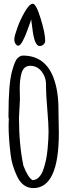

<svg xmlns="http://www.w3.org/2000/svg" viewBox="-20 -963 358 1002"><path d="M24.4 0ZM215.8 -750.5Q215.8 -738.8 206.8 -730.7Q197.8 -722.7 186.5 -722.7Q159.7 -723.1 148.9 -814.9Q144 -856.9 142.6 -862.3Q142.6 -859.4 135 -838.6Q127.4 -817.9 121.8 -802.2Q116.2 -786.6 110.6 -773.9Q105 -761.2 98.9 -749.5Q92.8 -737.8 86.9 -731.2Q81.1 -724.6 74.5 -724.6Q67.9 -724.6 61.3 -733.9Q54.7 -743.2 54.7 -758.5Q54.7 -773.9 70.8 -818.6Q86.9 -863.3 110.6 -903.3Q134.3 -943.4 151.4 -943.4Q168.5 -943.4 192.1 -866.7Q215.8 -790 215.8 -750.5ZM24.9 -305.7 25.9 -343.8Q25.9 -348.6 24.4 -348.6V-366.7Q24.4 -523.9 42.5 -590.3Q57.6 -646.5 71.8 -659.7Q85.9 -672.9 99.6 -672.9Q215.8 -672.9 259.8 -555.7Q285.2 -488.3 285.2 -389.6V-382.3L287.1 -269Q287.1 18.6 153.8 18.6Q98.6 18.6 69.3 -42.5Q41.5 -101.1 35.2 -157.7Q24.9 -243.2 24.9 -305.7ZM84 -442.4 79.1 -350.1Q79.1 -205.1 102.5 -97.2Q127.4 -34.2 149.9 -22.9Q168 -22.9 182.6 -37.6Q197.3 -52.2 205.8 -76.9Q214.4 -101.6 220.2 -128.9Q225.6 -155.8 228.5 -186.5Q233.4 -239.7 233.4 -277.3Q233.4 -314.9 226.8 -392.6Q220.2 -470.2 220.2 -508.3V-525.9Q219.2 -562.5 196.3 -591.1Q173.3 -619.6 137.7 -619.6Q103.5 -619.6 92.3 -581.1Q83 -548.8 83 -501.5Z"/></svg>

Font: Amatic
Style: Bold
Weight: 700
Width: 3
Version: Version 2.000; ttfautohint (v0.92-dirty) -l 8 -r 50 -G 50 -x